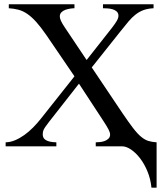

<svg xmlns="http://www.w3.org/2000/svg" viewBox="-20 -682 763 895"><path d="M686 192.9Q682.1 152.8 667.7 117.7Q653.3 82.5 633.3 56.4Q613.3 30.3 590.8 15.1Q568.4 0 548.3 0H426.3V-18.6Q435.1 -18.6 446.5 -19.8Q458 -21 468.3 -24.9Q478.5 -28.8 485.8 -35.9Q493.2 -43 493.2 -55.2Q493.2 -64.5 485.6 -79.1Q478 -93.8 460 -121.1L348.1 -292L208.5 -113.8Q198.7 -101.1 192.9 -92.8Q187 -84.5 184.1 -78.4Q181.2 -72.3 180.2 -67.1Q179.2 -62 179.2 -56.2Q179.2 -48.3 181.9 -41.7Q184.6 -35.2 191.7 -30.3Q198.7 -25.4 210.9 -22.2Q223.1 -19 242.7 -18.6V0H6.3V-18.6Q28.3 -19 50.3 -28.3Q72.3 -37.6 93.5 -52.7Q114.7 -67.9 134 -87.4Q153.3 -106.9 169.9 -127.9L327.1 -326.2L196.3 -518.1Q170.4 -555.7 149.2 -579.3Q127.9 -603 107.7 -616.9Q87.4 -630.9 66.4 -636.5Q45.4 -642.1 21 -643.6V-662.1H327.1V-643.6Q318.8 -643.6 307.1 -641.8Q295.4 -640.1 284.7 -636.2Q273.9 -632.3 266.4 -624.8Q258.8 -617.2 258.8 -605.5Q258.8 -596.7 264.2 -584.7Q269.5 -572.8 281.7 -554.7L383.8 -402.3L501.5 -551.8Q516.6 -571.3 524.4 -584.7Q532.2 -598.1 532.2 -608.9Q531.7 -621.6 523.7 -628.7Q515.6 -635.7 504.4 -638.9Q493.2 -642.1 481 -642.8Q468.8 -643.6 460 -643.6V-662.1H695.8V-643.6Q668.5 -642.1 649.2 -635Q629.9 -627.9 613 -615Q596.2 -602.1 579.3 -582.3Q562.5 -562.5 541 -535.2L407.7 -367.7L550.3 -155.3Q580.1 -111.3 600.6 -84.7Q621.1 -58.1 638.4 -43.9Q655.8 -29.8 672.1 -24.9Q688.5 -20 710 -18.6V192.9Z"/></svg>

Font: Doulos SIL
Style: Regular
Weight: 400
Designer: Walt Agee, Victor Gaultney, Peter Martin, Debbi Hosken
Foundry: SIL International
Version: Version 4.110; 2011; Maintenance release